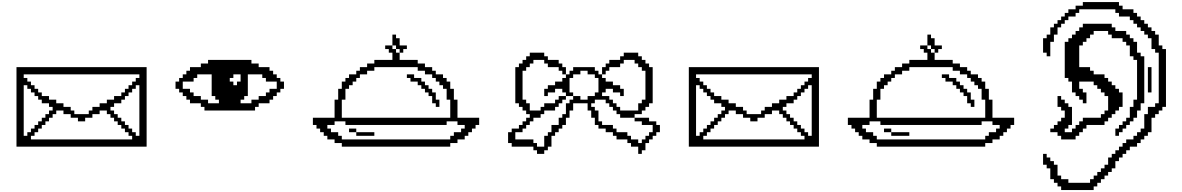

<svg xmlns="http://www.w3.org/2000/svg" viewBox="-20 -1449 11683 1897"><path d="M1285.7 -71.4H285.7V-107.1H321.4V-142.9H357.1V-178.6H392.9V-214.3H428.6V-250H464.3V-285.7H500V-321.4H535.7V-357.1H607.1V-321.4H678.6V-285.7H750V-250H821.4V-285.7H892.9V-321.4H964.3V-357.1H1035.7V-321.4H1071.4V-285.7H1107.1V-250H1142.9V-214.3H1178.6V-178.6H1214.3V-142.9H1250V-107.1H1285.7ZM142.9 -785.7V0H1428.6V-785.7ZM214.3 -107.1V-607.1H250V-571.4H285.7V-535.7H321.4V-500H357.1V-464.3H392.9V-428.6H464.3V-392.9H500V-357.1H464.3V-321.4H428.6V-285.7H392.9V-250H357.1V-214.3H321.4V-178.6H285.7V-142.9H250V-107.1ZM1285.7 -142.9V-178.6H1250V-214.3H1214.3V-250H1178.6V-285.7H1142.9V-321.4H1107.1V-357.1H1071.4V-392.9H1107.1V-428.6H1178.6V-464.3H1214.3V-500H1250V-535.7H1285.7V-571.4H1321.4V-607.1H1357.1V-107.1H1321.4V-142.9ZM1357.1 -678.6H1321.4V-642.9H1285.7V-607.1H1250V-571.4H1214.3V-535.7H1178.6V-500H1107.1V-464.3H1035.7V-428.6H964.3V-392.9H892.9V-357.1H857.1V-321.4H714.3V-357.1H678.6V-392.9H607.1V-428.6H535.7V-464.3H464.3V-500H392.9V-535.7H357.1V-571.4H321.4V-607.1H285.7V-642.9H250V-678.6H214.3V-714.3H1357.1Z M2000 -392.9V-357.1H2500V-392.9H2535.7V-428.6H2642.9V-464.3H2678.6V-500H2714.3V-535.7H2750V-571.4H2785.7V-642.9H2750V-678.6H2714.3V-714.3H2678.6V-750H2642.9V-785.7H2535.7V-821.4H2464.3V-857.1H2035.7V-821.4H1964.3V-785.7H1857.1V-750H1821.4V-714.3H1785.7V-678.6H1750V-642.9H1714.3V-571.4H1750V-535.7H1785.7V-500H1821.4V-464.3H1857.1V-428.6H1964.3V-392.9ZM2464.3 -428.6H2357.1V-464.3H2392.9V-500H2428.6V-714.3H2571.4V-678.6H2607.1V-642.9H2714.3V-571.4H2642.9V-535.7H2607.1V-500H2535.7V-464.3H2464.3ZM2142.9 -428.6H2035.7V-464.3H1964.3V-500H1892.9V-535.7H1857.1V-571.4H1785.7V-642.9H1892.9V-678.6H1928.6V-714.3H2071.4V-500H2107.1V-464.3H2142.9ZM2357.1 -642.9H2321.4V-607.1H2285.7V-642.9H2250V-678.6H2285.7V-714.3H2357.1Z M4428.6 -71.4H3357.1V-107.1H3321.4V-142.9H3250V-178.6H3214.3V-214.3H3285.7V-250H3392.9V-214.3H4392.9V-250H4500V-214.3H4571.4V-178.6H4535.7V-142.9H4464.3V-107.1H4428.6ZM3214.3 -107.1V-71.4H3285.7V-35.7H3357.1V0H4428.6V-35.7H4500V-71.4H4571.4V-107.1H4607.1V-142.9H4642.9V-178.6H4678.6V-214.3H4714.3V-285.7H4500V-464.3H4464.3V-571.4H4428.6V-642.9H4392.9V-678.6H4357.1V-714.3H4285.7V-750H4250V-785.7H4178.6V-821.4H4107.1V-857.1H3928.6V-928.6H3892.9V-964.3H3857.1V-1000H3785.7V-964.3H3821.4V-928.6H3857.1V-857.1H3678.6V-821.4H3607.1V-785.7H3535.7V-750H3500V-714.3H3428.6V-678.6H3392.9V-642.9H3357.1V-571.4H3321.4V-464.3H3285.7V-285.7H3071.4V-214.3H3107.1V-178.6H3142.9V-142.9H3178.6V-107.1ZM3357.1 -285.7V-464.3H3392.9V-571.4H3428.6V-607.1H3464.3V-642.9H3500V-678.6H3535.7V-714.3H3607.1V-750H3678.6V-785.7H4107.1V-750H4178.6V-714.3H4250V-678.6H4285.7V-642.9H4321.4V-607.1H4357.1V-571.4H4392.9V-464.3H4428.6V-285.7ZM3500 -178.6H3428.6V-142.9H3500ZM3500 -142.9V-107.1H3678.6V-142.9ZM3928.6 -964.3V-928.6H3964.3V-964.3H4000V-1000H3928.6V-1071.4H3892.9V-1107.1H3857.1V-1000H3892.9V-964.3ZM4285.7 -428.6V-392.9H4321.4V-464.3H4285.7V-535.7H4250V-571.4H4214.3V-607.1H4178.6V-642.9H4142.9V-678.6H4071.4V-714.3H4000V-678.6H4035.7V-642.9H4107.1V-607.1H4142.9V-571.4H4178.6V-535.7H4214.3V-500H4250V-428.6Z M5000 -142.9V-35.7H5035.7V0H5250V35.7H5285.7V71.4H5357.1V35.7H5392.9V0H5428.6V-107.1H5464.3V-142.9H5500V-178.6H5535.7V-214.3H5571.4V-285.7H5607.1V-357.1H5642.9V-428.6H5785.7V-357.1H5821.4V-285.7H5857.1V-214.3H5892.9V-178.6H5964.3V-142.9H6035.7V-107.1H6071.4V-71.4H6178.6V-35.7H6214.3V0H6285.7V71.4H6321.4V35.7H6357.1V-35.7H6392.9V-71.4H6428.6V-107.1H6464.3V-142.9H6500V-214.3H6464.3V-250H6392.9V-285.7H6250V-250H6321.4V-214.3H6428.6V-142.9H6392.9V-107.1H6357.1V-71.4H6321.4V-35.7H6285.7V-71.4H6214.3V-107.1H6178.6V-142.9H6071.4V-178.6H6035.7V-214.3H5928.6V-250H5892.9V-357.1H5857.1V-392.9H5821.4V-428.6H5857.1V-464.3H5964.3V-428.6H6000V-392.9H6035.7V-357.1H6071.4V-321.4H6107.1V-285.7H6250V-321.4H6321.4V-357.1H6357.1V-392.9H6392.9V-428.6H6428.6V-785.7H6392.9V-821.4H6357.1V-857.1H6321.4V-892.9H6285.7V-928.6H6142.9V-892.9H6107.1V-857.1H6000V-821.4H5964.3V-785.7H5928.6V-714.3H5964.3V-750H6000V-785.7H6107.1V-821.4H6142.9V-857.1H6250V-821.4H6285.7V-785.7H6321.4V-750H6357.1V-464.3H6321.4V-428.6H6285.7V-357.1H6107.1V-392.9H6071.4V-428.6H6035.7V-464.3H6000V-500H5928.6V-535.7H5964.3V-571.4H6035.7V-535.7H6107.1V-500H6142.9V-571.4H6107.1V-607.1H6035.7V-642.9H5964.3V-678.6H5928.6V-714.3H5892.9V-750H5857.1V-785.7H5642.9V-750H5607.1V-714.3H5571.4V-678.6H5535.7V-642.9H5464.3V-607.1H5392.9V-571.4H5357.1V-500H5392.9V-535.7H5464.3V-571.4H5535.7V-535.7H5571.4V-500H5642.9V-535.7H5607.1V-678.6H5642.9V-714.3H5714.3V-750H5785.7V-714.3H5857.1V-678.6H5892.9V-535.7H5857.1V-500H5785.7V-464.3H5714.3V-500H5642.9V-464.3H5607.1V-428.6H5571.4V-321.4H5535.7V-285.7H5500V-214.3H5428.6V-142.9H5392.9V-107.1H5357.1V0H5285.7V-35.7H5250V-71.4H5071.4V-142.9H5142.9V-178.6H5178.6V-214.3H5214.3V-250H5250V-285.7H5321.4V-321.4H5357.1V-357.1H5464.3V-392.9H5500V-428.6H5535.7V-464.3H5571.4V-500H5500V-464.3H5464.3V-428.6H5357.1V-392.9H5321.4V-357.1H5214.3V-428.6H5178.6V-464.3H5142.9V-750H5178.6V-785.7H5214.3V-821.4H5250V-857.1H5357.1V-821.4H5392.9V-785.7H5500V-750H5535.7V-714.3H5571.4V-785.7H5535.7V-821.4H5500V-857.1H5392.9V-892.9H5357.1V-928.6H5214.3V-892.9H5178.6V-857.1H5142.9V-821.4H5107.1V-785.7H5071.4V-428.6H5107.1V-392.9H5142.9V-357.1H5178.6V-321.4H5214.3V-285.7H5178.6V-250H5142.9V-214.3H5107.1V-178.6H5035.7V-142.9Z M7928.6 -71.4H6928.6V-107.1H6964.3V-142.9H7000V-178.6H7035.7V-214.3H7071.4V-250H7107.1V-285.7H7142.9V-321.4H7178.6V-357.1H7250V-321.4H7321.4V-285.7H7392.9V-250H7464.3V-285.7H7535.7V-321.4H7607.1V-357.1H7678.6V-321.4H7714.3V-285.7H7750V-250H7785.7V-214.3H7821.4V-178.6H7857.1V-142.9H7892.9V-107.1H7928.6ZM6785.7 -785.7V0H8071.4V-785.7ZM6857.1 -107.1V-607.1H6892.9V-571.4H6928.6V-535.7H6964.3V-500H7000V-464.3H7035.7V-428.6H7107.1V-392.9H7142.9V-357.1H7107.1V-321.4H7071.4V-285.7H7035.7V-250H7000V-214.3H6964.3V-178.6H6928.6V-142.9H6892.9V-107.1ZM7928.6 -142.9V-178.6H7892.9V-214.3H7857.1V-250H7821.4V-285.7H7785.7V-321.4H7750V-357.1H7714.3V-392.9H7750V-428.6H7821.4V-464.3H7857.1V-500H7892.9V-535.7H7928.6V-571.4H7964.3V-607.1H8000V-107.1H7964.3V-142.9ZM8000 -678.6H7964.3V-642.9H7928.6V-607.1H7892.9V-571.4H7857.1V-535.7H7821.4V-500H7750V-464.3H7678.6V-428.6H7607.1V-392.9H7535.7V-357.1H7500V-321.4H7357.1V-357.1H7321.4V-392.9H7250V-428.6H7178.6V-464.3H7107.1V-500H7035.7V-535.7H7000V-571.4H6964.3V-607.1H6928.6V-642.9H6892.9V-678.6H6857.1V-714.3H8000Z M9714.3 -71.4H8642.9V-107.1H8607.1V-142.9H8535.7V-178.6H8500V-214.3H8571.4V-250H8678.6V-214.3H9678.6V-250H9785.7V-214.3H9857.1V-178.6H9821.4V-142.9H9750V-107.1H9714.3ZM8500 -107.1V-71.4H8571.4V-35.7H8642.9V0H9714.3V-35.7H9785.7V-71.4H9857.1V-107.1H9892.9V-142.9H9928.6V-178.6H9964.3V-214.3H10000V-285.7H9785.7V-464.3H9750V-571.4H9714.3V-642.9H9678.6V-678.6H9642.9V-714.3H9571.4V-750H9535.7V-785.7H9464.3V-821.4H9392.9V-857.1H9214.3V-928.6H9178.6V-964.3H9142.9V-1000H9071.4V-964.3H9107.1V-928.6H9142.9V-857.1H8964.3V-821.4H8892.9V-785.7H8821.4V-750H8785.7V-714.3H8714.3V-678.6H8678.6V-642.9H8642.9V-571.4H8607.1V-464.3H8571.4V-285.7H8357.1V-214.3H8392.9V-178.6H8428.6V-142.9H8464.3V-107.1ZM8642.9 -285.7V-464.3H8678.6V-571.4H8714.3V-607.1H8750V-642.9H8785.7V-678.6H8821.4V-714.3H8892.9V-750H8964.3V-785.7H9392.9V-750H9464.3V-714.3H9535.7V-678.6H9571.4V-642.9H9607.1V-607.1H9642.9V-571.4H9678.6V-464.3H9714.3V-285.7ZM8785.7 -178.6H8714.3V-142.9H8785.7ZM8785.7 -142.9V-107.1H8964.3V-142.9ZM9214.3 -964.3V-928.6H9250V-964.3H9285.7V-1000H9214.3V-1071.4H9178.6V-1107.1H9142.9V-1000H9178.6V-964.3ZM9571.4 -428.6V-392.9H9607.1V-464.3H9571.4V-535.7H9535.7V-571.4H9500V-607.1H9464.3V-642.9H9428.6V-678.6H9357.1V-714.3H9285.7V-678.6H9321.4V-642.9H9392.9V-607.1H9428.6V-571.4H9464.3V-535.7H9500V-500H9535.7V-428.6Z M10285.7 71.4V178.6H10321.4V214.3H10357.1V321.4H10392.9V357.1H10428.6V392.9H10464.3V428.6H10785.7V392.9H10821.4V357.1H10857.1V321.4H10892.9V285.7H10928.6V250H10964.3V214.3H11000V142.9H11035.7V107.1H11071.4V71.4H11107.1V35.7H11142.9V0H11214.3V-35.7H11250V-71.4H11285.7V-107.1H11321.4V-142.9H11357.1V-285.7H11392.9V-321.4H11428.6V-357.1H11464.3V-392.9H11500V-964.3H11464.3V-1000H11428.6V-1107.1H11392.9V-1142.9H11357.1V-1178.6H11321.4V-1214.3H11285.7V-1250H11250V-1285.7H11214.3V-1321.4H11178.6V-1357.1H11071.4V-1392.9H11035.7V-1428.6H10678.6V-1392.9H10607.1V-1357.1H10535.7V-1321.4H10500V-1285.7H10464.3V-1250H10428.6V-1214.3H10392.9V-1178.6H10357.1V-1107.1H10321.4V-1071.4H10285.7V-928.6H10321.4V-892.9H10357.1V-1035.7H10392.9V-1107.1H10428.6V-1178.6H10464.3V-1214.3H10500V-1250H10535.7V-1285.7H10607.1V-1321.4H10642.9V-1357.1H11000V-1321.4H11035.7V-1285.7H11142.9V-1250H11178.6V-1214.3H11214.3V-1178.6H11250V-1142.9H11285.7V-1107.1H11321.4V-1071.4H11357.1V-964.3H11392.9V-928.6H11428.6V-428.6H11392.9V-392.9H11321.4V-321.4H11285.7V-178.6H11250V-142.9H11214.3V-107.1H11178.6V-71.4H11107.1V-35.7H11071.4V0H11035.7V35.7H11000V71.4H10964.3V107.1H10928.6V178.6H10892.9V214.3H10857.1V250H10821.4V285.7H10785.7V321.4H10750V357.1H10535.7V321.4H10464.3V285.7H10428.6V178.6H10392.9V142.9H10357.1V107.1H10321.4V71.4ZM10500 -1035.7V-678.6H10535.7V-642.9H10571.4V-535.7H10607.1V-500H10642.9V-464.3H10678.6V-428.6H10714.3V-535.7H10678.6V-571.4H10642.9V-642.9H10785.7V-607.1H10821.4V-571.4H10857.1V-535.7H10892.9V-500H10928.6V-357.1H10892.9V-321.4H10857.1V-285.7H10678.6V-250H10642.9V-214.3H10607.1V-178.6H10571.4V-142.9H10500V-178.6H10535.7V-214.3H10571.4V-392.9H10535.7V-428.6H10500V-464.3H10464.3V-500H10428.6V-392.9H10464.3V-357.1H10500V-285.7H10464.3V-250H10428.6V-214.3H10392.9V-178.6H10357.1V-142.9H10428.6V-107.1H10464.3V-71.4H10607.1V-107.1H10642.9V-142.9H10678.6V-178.6H10714.3V-214.3H10892.9V-250H10928.6V-285.7H10964.3V-321.4H11000V-357.1H11035.7V-392.9H11071.4V-535.7H11035.7V-571.4H11000V-607.1H10964.3V-642.9H10928.6V-678.6H10892.9V-714.3H10785.7V-750H10750V-785.7H10642.9V-1000H10678.6V-1035.7H10714.3V-1071.4H10750V-1107.1H10785.7V-1142.9H10928.6V-1107.1H10964.3V-1071.4H11071.4V-1035.7H11107.1V-1000H11142.9V-892.9H11178.6V-857.1H11214.3V-464.3H11178.6V-392.9H11142.9V-285.7H11107.1V-250H11071.4V-214.3H11035.7V-178.6H11000V-107.1H11035.7V-142.9H11071.4V-178.6H11107.1V-214.3H11142.9V-250H11178.6V-285.7H11214.3V-357.1H11250V-428.6H11285.7V-892.9H11250V-928.6H11214.3V-1035.7H11178.6V-1071.4H11142.9V-1107.1H11107.1V-1142.9H11000V-1178.6H10964.3V-1214.3H10678.6V-1178.6H10642.9V-1142.9H10607.1V-1107.1H10571.4V-1071.4H10535.7V-1035.7ZM11321.4 -785.7V-535.7H11357.1V-785.7Z"/></svg>

Font: Gossip Icons High Pixel
Style: Regular
Weight: 500
Designer: Deborah Khodanovich
Version: Version 1.001;Glyphs 3.3.1 (3343)